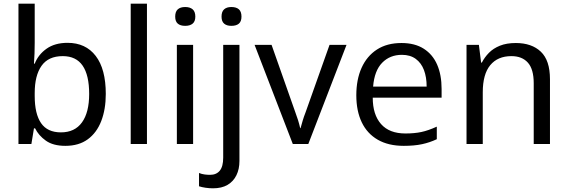

<svg xmlns="http://www.w3.org/2000/svg" viewBox="-20 -780 3075 1040"><path d="M168 -549Q168 -523 167 -491Q166 -459 164 -435H168Q187 -484 232 -516Q277 -548 346 -548Q444 -548 498.5 -477Q553 -406 553 -271Q553 -188 528.5 -124.5Q504 -61 455.5 -25.5Q407 10 334 10Q268 10 228.5 -18Q189 -46 170 -85H164L150 0H80V-760H168ZM320 -476Q242 -476 205 -423.5Q168 -371 168 -276V-260Q168 -163 202.5 -113Q237 -63 310 -63Q385 -63 424 -117Q463 -171 463 -271Q463 -373 427.5 -424.5Q392 -476 320 -476Z M776 0H688V-760H776Z M1026 -537V0H938V-537ZM983 -742Q1009 -742 1023.5 -729.5Q1038 -717 1038 -690Q1038 -664 1023.5 -652Q1009 -640 983 -640Q957 -640 943 -652Q929 -664 929 -690Q929 -717 943 -729.5Q957 -742 983 -742Z M1134 240Q1114 240 1093.5 237Q1073 234 1058 229V157Q1073 163 1088 165Q1103 167 1118 167Q1152 167 1170.5 144.5Q1189 122 1189 74V-537H1277V92Q1277 136 1260.5 169.5Q1244 203 1212.5 221.5Q1181 240 1134 240ZM1180 -690Q1180 -717 1194 -729.5Q1208 -742 1233 -742Q1260 -742 1274 -729.5Q1288 -717 1288 -690Q1288 -664 1274 -652Q1260 -640 1233 -640Q1208 -640 1194 -652Q1180 -664 1180 -690Z M1566 0 1359 -537H1451L1580 -171Q1588 -150 1594.5 -129Q1601 -108 1606 -86H1608Q1614 -108 1620 -128Q1626 -148 1635 -171L1765 -537H1857L1650 0Z M2155 -547Q2227 -547 2275.5 -516Q2324 -485 2348 -429.5Q2372 -374 2372 -298V-251H1999Q1999 -159 2044 -108Q2089 -57 2176 -57Q2225 -57 2262.5 -65Q2300 -73 2346 -94V-26Q2308 -8 2266 1Q2224 10 2167 10Q2084 10 2026.5 -23Q1969 -56 1939.5 -117.5Q1910 -179 1910 -264Q1910 -349 1938.5 -412.5Q1967 -476 2021.5 -511.5Q2076 -547 2155 -547ZM2157 -483Q2092 -483 2050 -440Q2008 -397 2001 -311H2291Q2291 -362 2276.5 -400.5Q2262 -439 2232 -461Q2202 -483 2157 -483Z M2774 -547Q2860 -547 2909.5 -500Q2959 -453 2959 -351V0H2871V-329Q2871 -405 2839.5 -440.5Q2808 -476 2750 -476Q2676 -476 2635.5 -427Q2595 -378 2595 -280V0H2507V-537H2574L2586 -441H2590Q2605 -470 2628.5 -494Q2652 -518 2688 -532.5Q2724 -547 2774 -547Z"/></svg>

Font: Noto Sans Hebrew Thin
Style: Regular
Weight: 400
Version: Version 3.001